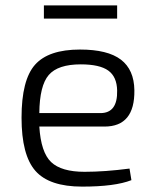

<svg xmlns="http://www.w3.org/2000/svg" viewBox="-20 -681 574 713"><path d="M415 -612H143V-661H415ZM368 -211H126Q132 -115 170 -79Q208 -43 294 -43Q369 -43 461 -55L468 -12Q407 12 285 12Q163 12 111.5 -46.5Q60 -105 60 -244Q60 -384 110 -440.5Q160 -497 277 -497Q380 -497 429 -459.5Q478 -422 479 -346Q481 -211 368 -211ZM126 -261H353Q417 -261 415 -345Q414 -396 382 -419Q350 -442 280 -442Q195 -442 161 -402.5Q127 -363 126 -261Z"/></svg>

Font: Exo 2.0 Light
Style: Regular
Weight: 300
Designer: Natanael Gama
Version: Version 1.001;PS 001.001;hotconv 1.0.70;makeotf.lib2.5.58329